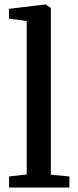

<svg xmlns="http://www.w3.org/2000/svg" viewBox="-20 -839 348 859"><path d="M99.5 -58.5V-745L20 -755.5V-799.5L182.5 -819H185L207.5 -803.5V-57.5L290.5 -49.5V0H20.5V-49.5Z"/></svg>

Font: Merriweather 24pt Medium
Style: Regular
Weight: 500
Designer: Eben Sorkin
Foundry: Eben Sorkin
Version: Version 2.100